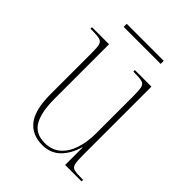

<svg xmlns="http://www.w3.org/2000/svg" viewBox="-192 -767 884 884"><g transform="rotate(45 250.0 -325.0)"><path d="M235 10Q168 10 132 -35.5Q96 -81 96 -184V-453Q96 -487 92 -502.5Q88 -518 72.5 -522Q57 -526 24 -526H13V-536H124V-182Q124 -94 149.5 -49.5Q175 -5 236 -5Q282 -5 312 -31Q342 -57 357 -102Q372 -147 372 -203V-441Q372 -481 368.5 -499Q365 -517 350 -521.5Q335 -526 300 -526H292V-536H400V-89Q400 -52 404 -35Q408 -18 423 -14Q438 -10 470 -10H481V0H374V-113H372Q356 -57 321.5 -23.5Q287 10 235 10ZM115 -640V-660H356V-640Z"/></g></svg>

Font: Noto Serif Display Condensed Thin
Style: Regular
Weight: 100
Width: 3
Designer: Monotype Design Team
Foundry: Monotype Imaging Inc.
Version: Version 2.009